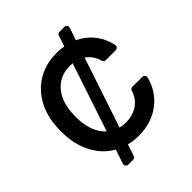

<svg xmlns="http://www.w3.org/2000/svg" viewBox="-242 -978 1228 1228"><g transform="rotate(-45 372.0 -364.0)"><path d="M297.6 -0.7 271.3 78.1Q269.2 84.5 263.8 88.4Q258.5 92.3 251.8 92.3H206.7Q197.8 92.3 191.8 86.1Q185.7 79.9 185.7 71.4Q185.7 68.2 186.8 65L219.1 -32L215.2 -34.4Q139.9 -78.5 96.6 -162.6Q53.3 -245.7 53.3 -363.6Q53.3 -481.2 96.9 -564.6Q140.6 -648.8 215.9 -692.8Q291.2 -737.2 386.4 -737.2Q421.9 -737.2 452.8 -731.5L477.3 -805.4Q479.4 -811.8 484.9 -815.7Q490.4 -819.6 497.2 -819.6H542.6Q551.1 -819.6 557.2 -813.6Q563.2 -807.5 563.2 -799Q563.2 -795.5 562.1 -792.3L533.4 -706.7Q565 -692.1 592.3 -670.5Q633.9 -636.4 659.4 -590.2Q680.4 -551.8 690 -507.1Q690.3 -505.7 690.3 -502.8Q690.3 -494.3 684.3 -488.1Q678.3 -481.9 669.4 -481.9H578.1Q571 -481.9 565.3 -486.2Q559.7 -490.4 557.9 -497.5Q552.6 -519.2 540.5 -539.8Q524.9 -565.3 502.5 -583.1L494.3 -589.1L335.6 -114.7Q360.8 -108.3 388.1 -108.3Q421.5 -108.3 449.2 -117.2Q477.6 -125.7 500.7 -142.8Q524.5 -160.5 539.4 -184.7Q551.5 -202.8 557.9 -226.2Q559.7 -233 565.3 -237.2Q571 -241.5 577.8 -241.5L669.4 -240.8Q677.9 -240.8 683.9 -234.7Q690 -228.7 690 -220.5Q690 -219.1 689.3 -215.6Q680.8 -177.9 661.9 -143.5Q637.1 -97.7 597.7 -63.6Q558.2 -28.8 504.6 -9.6Q451.7 9.9 386.4 9.9Q339.8 9.9 297.6 -0.7ZM211.6 -223Q230.8 -181.8 260.3 -155.2L414.4 -617.5Q403.4 -619 388.5 -619Q329.5 -619 283.4 -589.5Q236.9 -559.3 211.6 -502.8Q185.7 -446.4 185.7 -363.6Q185.7 -279.5 211.6 -223Z"/></g></svg>

Font: DeltaSans SemiBold
Style: Regular
Weight: 600
Designer: Rasmus Andersson
Foundry: rsms
Version: Version 3.012